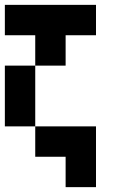

<svg xmlns="http://www.w3.org/2000/svg" viewBox="-20 -645 540 790"><path d="M125 -375V-500H0V-625H375V-500H250V-375ZM125 -125H0V-375H125ZM250 125V0H125V-125H375V125Z"/></svg>

Font: Tiny5
Style: Regular
Weight: 400
Designer: Stefan Schmidt
Foundry: Made with Bits'n'Picas by Kreative Software
Version: Version 1.002; ttfautohint (v1.8.4.7-5d5b)